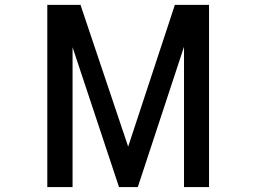

<svg xmlns="http://www.w3.org/2000/svg" viewBox="-20 -759 1040 779"><path d="M171.9 -739.3H306.6L500 -164.1L689.5 -739.3H828.1V0H726.6V-569.3L539.1 0H462.9L274.4 -567.4V0H171.9Z"/></svg>

Font: RobotoJAA
Style: Medium
Weight: 500
Version: Version 2.05; 2016-11-05